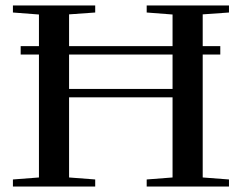

<svg xmlns="http://www.w3.org/2000/svg" viewBox="-20 -683 883 703"><path d="M27.3 0V-25.9L122.6 -33.2V-483.4H55.7V-514.2H122.6V-629.9L27.3 -637.2V-663.1H328.6V-637.2L232.9 -630.4V-514.2H611.8V-629.9L517.1 -637.2V-663.1H818.4V-637.2L722.2 -630.4V-514.2H786.6V-483.4H722.2V-33.2L818.4 -25.9V0H517.1V-25.9L611.8 -33.2V-326.7H232.9V-33.2L328.6 -25.9V0ZM232.9 -357.4H611.8V-483.4H232.9Z"/></svg>

Font: Elstob 14pt Medium
Style: Regular
Weight: 500
Designer: Peter S. Baker
Version: Version 1.015